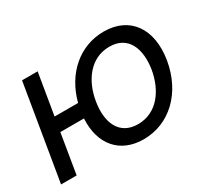

<svg xmlns="http://www.w3.org/2000/svg" viewBox="-122 -748 1049 955"><g transform="rotate(-30 402.5 -271.0)"><path d="M171.5 -545.5H82L-8.9 0H80.6L118.3 -227.3H253.9C245.4 -82.4 324.6 11.4 460.6 11.4C609.4 11.4 727.3 -101.2 755.7 -270.2C784.1 -440 703.1 -552.6 554.3 -552.6C416.9 -552.6 305.8 -457 267 -308.6H132.1ZM347.7 -270.2C364.7 -378.2 430.8 -473.4 540.8 -473.4C650.6 -473.4 683.9 -378.2 666.9 -270.2C648.8 -161.9 583.8 -67.8 473.7 -67.8C364 -67.8 329.5 -161.9 347.7 -270.2Z"/></g></svg>

Font: Margiela Sans Text
Style: Italic
Weight: 400
Italic angle: -9.39999°
Designer: Stefan Endress, Andreas Faust
Version: Version 1.100;FEAKit 1.0